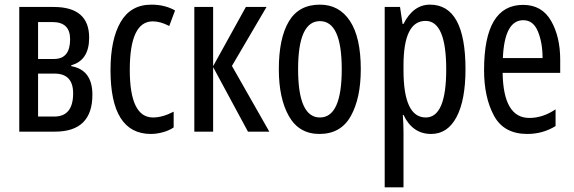

<svg xmlns="http://www.w3.org/2000/svg" viewBox="-20 -567 2471 827"><path d="M364 -405Q364 -537 211 -537H63V0H217Q378 0 378 -159Q378 -266 287 -282V-286Q364 -307 364 -405ZM282 -398Q282 -313 213 -313H144V-472H206Q282 -472 282 -398ZM295 -165Q295 -65 214 -65H144V-250H215Q295 -250 295 -165Z M630 10Q653 10 680 3Q707 -4 728 -18V-86Q680 -61 639 -61Q539 -61 539 -266Q539 -475 638 -475Q671 -475 709 -455L734 -522Q690 -547 632 -547Q543 -547 499.5 -472Q456 -397 456 -265Q456 10 630 10Z M1039 -537H1128L979 -283L1140 0H1048L898 -278V0H817V-537H898V-282Z M1534 -269Q1534 -406 1487.5 -476.5Q1441 -547 1358 -547Q1267 -547 1224 -474.5Q1181 -402 1181 -269Q1181 -143 1224.5 -66.5Q1268 10 1356 10Q1448 10 1491 -67Q1534 -144 1534 -269ZM1264 -269Q1264 -476 1358 -476Q1452 -476 1452 -269Q1452 -61 1358 -61Q1264 -61 1264 -269Z M1813 -477Q1902 -477 1902 -268Q1902 -61 1814 -61Q1718 -61 1718 -265V-285Q1718 -477 1813 -477ZM1832 -547Q1760 -547 1718 -464H1714L1703 -537H1637V240H1718V0Q1718 -30 1715 -72H1718Q1757 10 1837 10Q1908 10 1946.5 -63Q1985 -136 1985 -269Q1985 -547 1832 -547Z M2233 -546Q2065 -546 2065 -265Q2065 -148 2107.5 -69Q2150 10 2251 10Q2318 10 2373 -24V-96Q2318 -59 2260 -59Q2148 -59 2145 -253H2393V-309Q2393 -409 2353.5 -477.5Q2314 -546 2233 -546ZM2234 -480Q2277 -480 2297 -431.5Q2317 -383 2317 -317H2146Q2153 -480 2234 -480Z"/></svg>

Font: Noto Sans Display Condensed
Style: Regular
Weight: 400
Width: 3
Designer: Monotype Design Team
Foundry: Monotype Imaging Inc.
Version: Version 1.900